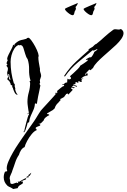

<svg xmlns="http://www.w3.org/2000/svg" viewBox="-20 -958 848 1287"><path d="M69 309 54 300 48 297 41 294Q37 292 36 291Q35 290 31 288Q5 264 5 231Q5 210 14 192Q16 193 21 191.5Q26 190 28 189V185Q25 177 25 170Q25 151 37 123Q49 95 66.5 64.5Q84 34 101 9Q112 -8 128 -31Q144 -54 160.5 -77.5Q177 -101 190.5 -120Q204 -139 210 -148Q215 -156 221 -165Q227 -174 232 -183Q237 -191 242.5 -200Q248 -209 254 -217Q255 -219 270 -235Q285 -251 304.5 -272.5Q324 -294 339 -310.5Q354 -327 355 -329L349 -333L353 -336Q354 -337 357 -337Q359 -337 359 -333H362Q364 -335 364 -339Q363 -341 363 -344Q363 -351 366 -351Q374 -357 387.5 -369Q401 -381 409 -381L410 -388Q409 -389 403 -389Q396 -387 398 -393L405 -392Q410 -397 416 -401.5Q422 -406 430 -405Q431 -408 431 -420Q431 -431 436 -431L435 -427H441Q443 -426 446 -426Q452 -426 452 -430H455Q455 -431 456 -432V-434Q456 -440 453 -441Q450 -443 450 -446V-448Q456 -453 471.5 -467Q487 -481 501.5 -495.5Q516 -510 517 -517Q530 -525 542.5 -533.5Q555 -542 567 -551L568 -558H565Q562 -558 561 -557Q560 -556 557 -556Q556 -556 556 -557V-559Q558 -562 569 -568Q580 -574 583 -574Q584 -574 584 -572L588 -575H592Q602 -587 607 -598Q608 -600 609 -602Q610 -604 611 -606V-609L612 -610L632 -624V-628H629Q625 -626 617.5 -622.5Q610 -619 605 -619Q601 -619 602 -622Q555 -584 504 -541.5Q453 -499 419 -450Q418 -446 413 -446Q410 -446 410 -448Q410 -450 411 -451L413 -454Q446 -504 489.5 -544.5Q533 -585 578 -624H575Q572 -624 572 -626L579 -631L602 -645Q604 -647 606.5 -649.5Q609 -652 613 -656Q620 -663 625 -663Q639 -674 653.5 -686.5Q668 -699 682 -712Q696 -725 710.5 -736.5Q725 -748 740 -759Q745 -762 752 -762Q761 -762 765 -761Q768 -760 771 -760Q774 -760 777 -760Q786 -760 790 -764Q808 -753 808 -736Q808 -719 794 -698.5Q780 -678 759 -658Q738 -638 718 -621Q699 -604 675 -583Q651 -562 631.5 -541.5Q612 -521 605 -505L603 -502Q603 -501 604 -501L597 -498Q596 -496 593 -493Q589 -489 588 -487L584 -490Q582 -491 579 -491Q575 -491 575 -488L549 -460H553L552 -457L555 -456Q556 -462 561 -467H567L565 -460L569 -459L567 -452Q565 -453 556.5 -450Q548 -447 546 -446L547 -449Q544 -447 534 -440Q524 -433 524 -430L526 -429L541 -435Q535 -431 533 -429Q528 -424 525 -422L529 -414L528 -410Q525 -410 521 -409.5Q517 -409 512 -408L515 -414Q514 -415 511 -415H507Q505 -411 505 -408Q505 -403 504 -401Q497 -407 491 -408L489 -406H485Q486 -403 486 -395L473 -392L472 -388Q474 -387 477 -387Q480 -387 483 -386L493 -383L496 -380L495 -376L471 -385L466 -378H463L462 -374L481 -373L480 -369L477 -370L476 -366L467 -369Q464 -369 458 -371L456 -365L460 -363L468 -356L438 -324Q437 -325 435 -329L431 -332L429 -329H425Q422 -329 422 -325Q418 -320 415 -316Q412 -312 409 -307Q406 -306 403 -304.5Q400 -303 398 -301L386 -295H383Q384 -293 385 -290.5Q386 -288 386 -286Q386 -284 383 -284Q378 -277 372 -271Q366 -265 361 -260Q351 -248 346 -231Q340 -227 338 -224Q335 -220 330 -218L296 -198L295 -194Q297 -193 299 -193Q301 -193 305 -192Q311 -190 310 -186Q300 -182 287.5 -172Q275 -162 273 -151Q267 -144 258 -135.5Q249 -127 238 -128Q242 -126 244 -126L250 -123L249 -116Q247 -115 242.5 -113.5Q238 -112 233 -110Q220 -105 219 -100H216Q220 -98 222 -95Q224 -92 226 -88L225 -85Q210 -80 192.5 -59Q175 -38 162 -13.5Q149 11 145 28Q130 34 120.5 49.5Q111 65 107 80Q91 103 82 131Q78 144 73 157.5Q68 171 63 185Q60 197 56 204Q54 208 52 213Q50 218 48 223Q46 226 45.5 231.5Q45 237 45 240Q45 245 47 245Q49 256 49 265.5Q49 275 62 275Q67 275 76 271Q81 269 85 268Q89 267 91 266Q93 267 96 268Q99 269 103 270Q102 267 101 264Q100 261 99 259L109 260Q120 253 130 247.5Q140 242 150 237H154L155 238Q155 238 155 238.5Q155 239 156 240Q155 241 155 242Q155 243 154 244Q147 248 135 251.5Q123 255 121 261Q123 260 125.5 259Q128 258 130 258Q134 258 131 261H134L132 272Q123 277 112 284.5Q101 292 99 303ZM140 -71 139 -73H137V-76H142Q142 -79 146 -96Q150 -113 155.5 -134.5Q161 -156 166 -172.5Q171 -189 174 -190L175 -200L164 -192V-195L175 -206V-209L172 -208L167 -243Q164 -263 164 -275Q164 -308 173 -339Q182 -371 182 -402Q182 -404 180.5 -407Q179 -410 178 -412L186 -420L183 -423Q174 -455 175 -491.5Q176 -528 165 -562Q155 -574 149 -596.5Q143 -619 136.5 -637.5Q130 -656 116 -656Q113 -656 112 -655Q111 -654 108 -654Q106 -654 106 -657Q88 -651 75.5 -631Q63 -611 57 -587.5Q51 -564 51 -544Q51 -469 73 -399Q78 -398 79 -391.5Q80 -385 78 -382Q78 -380 79 -378Q80 -377 80 -375Q80 -373 81 -371L83 -361Q83 -359 81 -359Q83 -352 86.5 -342.5Q90 -333 95 -328Q98 -325 98 -324Q98 -323 96 -323Q85 -323 76.5 -341Q68 -359 66 -369Q61 -374 62 -377V-386Q57 -386 52 -389L51 -399L50 -397Q50 -400 46.5 -406.5Q43 -413 41 -416Q38 -418 33.5 -421.5Q29 -425 29 -429Q29 -431 31.5 -436Q34 -441 36 -444Q33 -445 30.5 -455Q28 -465 28 -468Q28 -476 31 -483Q32 -487 32.5 -490.5Q33 -494 33 -498Q33 -505 29 -509Q24 -514 24 -518Q24 -522 27 -523Q30 -525 30 -526Q30 -528 27 -529Q24 -531 24 -533Q24 -537 27 -544Q31 -552 32 -555Q28 -558 28 -564Q28 -573 37.5 -592Q47 -611 57 -630Q67 -649 67 -655L69 -659L75 -653L77 -654Q77 -656 78 -657V-658Q78 -660 75 -660Q90 -674 100.5 -680.5Q111 -687 123.5 -690Q136 -693 157 -698Q161 -705 170 -705Q177 -705 190 -687.5Q203 -670 216 -646Q229 -622 235.5 -601.5Q242 -581 237 -576Q237 -559 240 -541.5Q243 -524 246 -507Q247 -503 247.5 -500Q248 -497 248 -493Q247 -489 247.5 -485.5Q248 -482 249 -478Q250 -474 251 -471Q252 -468 253 -465L256 -451L253 -448H256L247 -420Q248 -417 248 -411Q248 -405 249 -402L246 -401Q246 -399 246.5 -392.5Q247 -386 251 -387Q249 -374 246 -361.5Q243 -349 241 -337Q238 -324 235.5 -311.5Q233 -299 231 -286L227 -261Q226 -262 222 -264Q219 -264 217 -266V-263H214Q213 -241 204 -221Q195 -201 186 -181Q177 -161 175 -139Q173 -137 170 -137Q166 -135 165 -134Q165 -132 160.5 -116Q156 -100 150.5 -85.5Q145 -71 140 -71ZM48 -422Q50 -428 50 -428L45 -439Q43 -443 43 -452Q42 -462 37 -462Q35 -462 35 -458Q35 -456 37 -447Q39 -438 42 -430Q45 -422 48 -422ZM552 -449Q554 -451 554 -453L548 -450H550Q551 -449 552 -449ZM159 232Q156 232 156 230V229H159Q160 228 160 225Q161 224 164 224L167 222Q167 224 166 225Q167 226 170 226Q170 223 171 222V218L170 217Q170 216 169 215Q173 215 180 208Q188 200 190 200Q189 204 183.5 213.5Q178 223 174 222Q173 223 173 226Q173 229 172 230Q168 230 166 231Q164 232 159 232ZM591 -856Q584 -856 572 -864Q560 -872 550 -882Q540 -892 540 -898Q540 -900 552.5 -906Q565 -912 582 -919Q599 -926 612 -931.5Q625 -937 626 -938V-936Q626 -932 621 -923.5Q616 -915 611 -911L614 -903L612 -892Q605 -884 603 -870Q601 -856 591 -856ZM466 -856Q459 -856 447 -864Q435 -872 425 -882Q415 -892 415 -898Q415 -900 427.5 -906Q440 -912 457 -919Q474 -926 487 -931.5Q500 -937 501 -938V-936Q501 -932 496 -923.5Q491 -915 486 -911L489 -903L487 -892Q480 -884 478 -870Q476 -856 466 -856Z"/></svg>

Font: Water Brush
Style: Regular
Weight: 400
Designer: Robert E. Leuschke
Foundry: Robert E. Leuschke
Version: Version 1.010; ttfautohint (v1.8.4.7-5d5b)